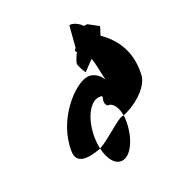

<svg xmlns="http://www.w3.org/2000/svg" viewBox="-168 -942 896 952"><g transform="rotate(-30 280.0 -465.5)"><path d="M62 -274C52 -208 114 -201 192 -216C191 -234 192 -254 195 -274C209 -366 260 -440 310 -440C358 -440 303 -416 331 -382C358 -382 376 -346 375 -301C425 -307 542 -362 553 -436C579 -557 532 -642 474 -699C476 -710 501 -744 493 -744L445 -782L426 -783C405 -817 366 -827 365 -820L336 -708C336 -708 318 -702 332 -687C328 -687 304 -648 302 -638C300 -627 316 -580 320 -580L377 -622C385 -606 382 -522 387 -498C371 -537 341 -556 314 -556C243 -556 87 -440 62 -274ZM192 -216C195 -154 220 -109 259 -109C309 -109 359 -184 373 -274C374 -283 376 -292 375 -301C373 -301 369 -300 367 -300C340 -300 253 -237 192 -216Z"/></g></svg>

Font: Ampere
Style: SCUltCndIta
Weight: 400
Version: Version 1